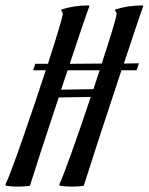

<svg xmlns="http://www.w3.org/2000/svg" viewBox="-93 -690 552 713"><path d="M439 -667 437 -670C391 -669 370 -665 335 -655V-649C338 -647 340 -642 340 -637C338 -621 315 -546 285 -454L166 -453C200 -556 229 -641 239 -667L237 -670C191 -669 170 -665 135 -655V-649C138 -647 140 -642 140 -637C138 -621 115 -546 85 -453H38L30 -429H77C21 -258 -54 -40 -73 -5L-70 0C-55 2 -40 3 -27 3C-1 3 18 0 18 0C39 -67 82 -199 125 -328L244 -330C195 -183 142 -34 127 -5L130 0C145 2 160 3 173 3C199 3 218 0 218 0C245 -86 306 -273 358 -429H414L423 -455L367 -454C401 -556 429 -641 439 -667ZM158 -429H277L254 -359L134 -357Z"/></svg>

Font: Romanesco
Style: Regular
Weight: 400
Designer: Astigmatic (AOETI)
Foundry: Astigmatic (AOETI)
Version: Version 1.000